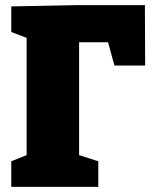

<svg xmlns="http://www.w3.org/2000/svg" viewBox="-20 -730 605 750"><path d="M427 -474 402 -565H289V-124L364 -100V0H24V-100L84 -124V-582L24 -605V-705L284 -710H546L547 -474Z"/></svg>

Font: Bitter Pro Black
Style: Regular
Weight: 900
Designer: Sol Matas, and Bitter project Authors
Foundry: Sol Matas
Version: Version 1.010